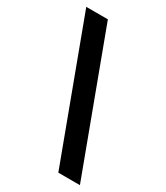

<svg xmlns="http://www.w3.org/2000/svg" viewBox="-179 -792 754 870"><g transform="rotate(30 197.5 -357.0)"><path d="M121 -714 387 0H274L8 -714Z"/></g></svg>

Font: Noto Sans Sundanese SemiBold
Style: Regular
Weight: 600
Version: Version 2.003